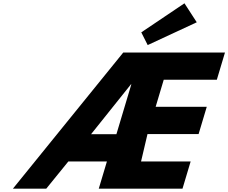

<svg xmlns="http://www.w3.org/2000/svg" viewBox="-20 -1143 1383 1163"><path d="M394 -165H627.6L578.2 0H1085.4L1134.8 -165H834.4L873.4 -331H1183L1232.4 -496H922.8L971.8 -660H1293.4L1342.8 -825H726.7L58 0H260ZM685.1 -330H531.5L773 -632H775.5ZM835.8 -947 874.6 -870 1171.8 -1008 1097.3 -1123Z"/></svg>

Font: Hussar
Style: BdSuprExtOblThree
Weight: 700
Foundry: Cannot Into Space Fonts
Version: Version 2.00